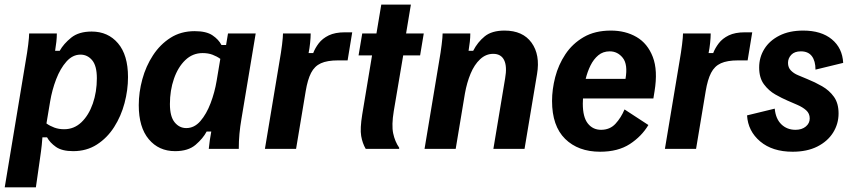

<svg xmlns="http://www.w3.org/2000/svg" viewBox="-28 -645 3689 832"><path d="M-7.5 166.7 83.3 -380Q90 -417.5 94.2 -451.2Q98.3 -485 98.3 -500H218.3Q218.3 -482.5 216.2 -463.8Q214.2 -445 210.8 -425H230.8Q247.5 -455 280.4 -481.7Q313.3 -508.3 369.2 -508.3Q440 -508.3 483.3 -457.5Q526.7 -406.7 526.7 -310.8Q526.7 -255 511.7 -198.3Q496.7 -141.7 466.7 -94.6Q436.7 -47.5 392.1 -18.8Q347.5 10 289.2 10Q240.8 10 214.6 -8.3Q188.3 -26.7 175.8 -50H155.8Q155 -37.5 152.9 -16.2Q150.8 5 144.2 50L127.5 166.7ZM250 -85Q293.3 -85 325 -115.4Q356.7 -145.8 374.2 -196.2Q391.7 -246.7 391.7 -305.8Q391.7 -360 371.2 -384.2Q350.8 -408.3 320.8 -408.3Q286.7 -408.3 260 -378.3Q233.3 -348.3 215.4 -301.7Q197.5 -255 189.2 -205L173.3 -110Q188.3 -99.2 207.5 -92.1Q226.7 -85 250 -85Z M730.8 10Q660 10 616.7 -41.7Q573.3 -93.3 573.3 -189.2Q573.3 -245 588.8 -301.7Q604.2 -358.3 635 -405.4Q665.8 -452.5 710.8 -481.2Q755.8 -510 815.8 -510Q865.8 -510 892.5 -492.1Q919.2 -474.2 931.7 -450H951.7L960 -500H1080L1018.3 -130Q1012.5 -96.7 1009.6 -65Q1006.7 -33.3 1006.7 0H876.7Q878.3 -16.7 881.2 -37.5Q884.2 -58.3 887.5 -75H867.5Q851.7 -45 819.6 -17.5Q787.5 10 730.8 10ZM779.2 -90Q814.2 -90 840.4 -120.4Q866.7 -150.8 884.6 -197.9Q902.5 -245 910.8 -295L926.7 -390Q911.7 -400.8 892.9 -407.9Q874.2 -415 850 -415Q806.7 -415 775 -384.6Q743.3 -354.2 725.8 -303.8Q708.3 -253.3 708.3 -194.2Q708.3 -140 728.8 -115Q749.2 -90 779.2 -90Z M1120 0 1183.3 -380Q1190 -417.5 1194.2 -451.2Q1198.3 -485 1198.3 -500H1318.3Q1318.3 -482.5 1315.8 -458.8Q1313.3 -435 1309.2 -415H1329.2Q1337.5 -436.7 1353.3 -457.5Q1369.2 -478.3 1396.7 -491.7Q1424.2 -505 1466.7 -505H1498.3L1478.3 -383.3H1436.7Q1390 -383.3 1362.5 -370.8Q1335 -358.3 1320 -329.2Q1305 -300 1296.7 -250L1255 0Z M1556.7 0Q1542.5 -24.2 1537.1 -55.8Q1531.7 -87.5 1541.7 -149.2L1584.2 -405H1525.8L1541.7 -500H1603.3L1624.2 -625H1752.5L1731.7 -500H1808.3L1792.5 -405H1719.2L1678.3 -163.3Q1668.3 -102.5 1675.8 -67.1Q1683.3 -31.7 1701.7 -5V0Z M1811.7 0 1875 -380Q1881.7 -417.5 1885.8 -451.2Q1890 -485 1890 -500H2010Q2010 -482.5 2007.9 -463.8Q2005.8 -445 2002.5 -425H2022.5Q2041.7 -462.5 2072.5 -487.5Q2103.3 -512.5 2158.3 -512.5Q2237.5 -512.5 2275.4 -460Q2313.3 -407.5 2299.2 -324.2L2245 0H2110L2160.8 -305Q2170 -356.7 2156.7 -384.2Q2143.3 -411.7 2109.2 -411.7Q2077.5 -411.7 2052.5 -388.3Q2027.5 -365 2011.2 -325.8Q1995 -286.7 1986.7 -240L1946.7 0Z M2572.5 12.5Q2477.5 12.5 2420.8 -43.3Q2364.2 -99.2 2364.2 -207.5Q2364.2 -257.5 2377.9 -310.8Q2391.7 -364.2 2422.1 -410Q2452.5 -455.8 2501.3 -484.2Q2550 -512.5 2619.2 -512.5Q2682.5 -512.5 2730.4 -484.6Q2778.3 -456.7 2800.8 -398.3Q2823.3 -340 2808.3 -249.2L2803.3 -218.3H2498.3Q2497.5 -206.7 2497.5 -195.8Q2497.5 -137.5 2519.2 -110Q2540.8 -82.5 2576.7 -82.5Q2615 -82.5 2639.2 -108.8Q2663.3 -135 2678.3 -170.8L2781.7 -103.3Q2752.5 -54.2 2701.3 -20.8Q2650 12.5 2572.5 12.5ZM2614.2 -422.5Q2585 -422.5 2564.6 -405.4Q2544.2 -388.3 2530.8 -361.2Q2517.5 -334.2 2510 -303.3H2682.5Q2693.3 -365.8 2670.8 -394.2Q2648.3 -422.5 2614.2 -422.5Z M2853.3 0 2916.7 -380Q2923.3 -417.5 2927.5 -451.2Q2931.7 -485 2931.7 -500H3051.7Q3051.7 -482.5 3049.2 -458.8Q3046.7 -435 3042.5 -415H3062.5Q3070.8 -436.7 3086.7 -457.5Q3102.5 -478.3 3130 -491.7Q3157.5 -505 3200 -505H3231.7L3211.7 -383.3H3170Q3123.3 -383.3 3095.8 -370.8Q3068.3 -358.3 3053.3 -329.2Q3038.3 -300 3030 -250L2988.3 0Z M3406.7 12.5Q3319.2 12.5 3266.2 -32.1Q3213.3 -76.7 3209.2 -145L3329.2 -174.2Q3333.3 -130 3357.9 -106.2Q3382.5 -82.5 3419.2 -82.5Q3446.7 -82.5 3463.8 -96.7Q3480.8 -110.8 3480.8 -131.7Q3480.8 -153.3 3465.4 -167.1Q3450 -180.8 3426.7 -190.8L3384.2 -209.2Q3360.8 -219.2 3332.1 -235.4Q3303.3 -251.7 3282.5 -279.6Q3261.7 -307.5 3261.7 -352.5Q3261.7 -396.7 3284.2 -432.9Q3306.7 -469.2 3349.6 -490.8Q3392.5 -512.5 3452.5 -512.5Q3530.8 -512.5 3576.7 -474.6Q3622.5 -436.7 3625.8 -372.5L3505.8 -343.3Q3505.8 -380.8 3490 -401.7Q3474.2 -422.5 3442.5 -422.5Q3415 -422.5 3400.8 -407.5Q3386.7 -392.5 3386.7 -372.5Q3386.7 -352.5 3399.2 -339.6Q3411.7 -326.7 3430 -319.2L3470 -302.5Q3503.3 -289.2 3534.6 -271.2Q3565.8 -253.3 3585.8 -225.4Q3605.8 -197.5 3605.8 -153.3Q3605.8 -108.3 3582.1 -70.4Q3558.3 -32.5 3513.8 -10Q3469.2 12.5 3406.7 12.5Z"/></svg>

Font: Familjen Grotesk GF
Style: Bold Italic
Weight: 700
Designer: Anders Wikstroem, Jonas Baeckman, Matilda Gysing, Kristian Moeller
Foundry: Familjen STHML AB
Version: Version 2.000; Beta; Release 4; Build 6